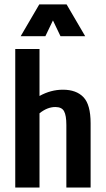

<svg xmlns="http://www.w3.org/2000/svg" viewBox="-20 -846 478 866"><path d="M388.7 -290V0H279.3V-282.2Q279.3 -325.2 269 -344.2Q258.8 -363.3 229.5 -363.3Q193.4 -363.3 158.2 -335V0H48.8V-625H158.2V-413.1Q209 -441.4 263.7 -441.4Q324.2 -441.4 356.4 -407.7Q388.7 -374 388.7 -290ZM364.3 -682.6H252.9L218.8 -753.9L184.6 -682.6H73.2L157.2 -826.2H280.3Z"/></svg>

Font: Sudo
Style: Bold
Weight: 700
Monospace: yes
Designer: Jens Kutilek
Foundry: Jens Kutilek
Version: Version 0.040